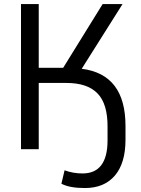

<svg xmlns="http://www.w3.org/2000/svg" viewBox="-20 -739 698 951"><path d="M400.4 192.4Q324.2 192.4 284.2 170.9L299.8 104.5Q341.8 120.1 388.7 120.1Q512.7 120.1 512.7 -43.9V-109.4Q513.7 -223.6 463.4 -275.9Q413.1 -328.1 309.6 -328.1H171.9V0H84V-718.8H171.9V-403.3H293L488.3 -718.8H586.9L384.8 -398.4Q601.6 -371.1 601.6 -115.2V-46.9Q601.6 69.3 548.8 130.9Q496.1 192.4 400.4 192.4Z"/></svg>

Font: Min Sans
Style: Regular
Weight: 400
Designer: Jinseong-Kim, NotoSansCJK, Nunito
Foundry: Jinseong-Kim
Version: Version 1.400;Glyphs 3.1.2 (3151)